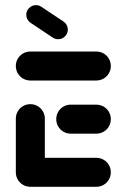

<svg xmlns="http://www.w3.org/2000/svg" viewBox="-20 -716 483 736"><path d="M40.7 -51.9V-261.1Q40.7 -276.3 48.1 -289.1Q55.6 -301.9 68.3 -309.3Q81.1 -316.7 96.3 -316.7Q111.5 -316.7 124.3 -309.3Q137 -301.9 144.4 -289.1Q151.9 -276.3 151.9 -261.1V-51.9ZM404.8 -55.6Q404.8 -40.4 397.4 -27.6Q390 -14.8 377.2 -7.4Q364.4 0 349.3 0H96.3Q81.1 0 68.3 -7.4Q55.6 -14.8 48.1 -27.6Q40.7 -40.4 40.7 -55.6Q40.7 -70.7 48.1 -83.5Q55.6 -96.3 68.3 -103.7Q81.1 -111.1 96.3 -111.1H349.3Q364.4 -111.1 377.2 -103.7Q390 -96.3 397.4 -83.5Q404.8 -70.7 404.8 -55.6ZM195.6 -259.3Q195.6 -274.4 203 -287.2Q210.4 -300 223.1 -307.4Q235.9 -314.8 251.1 -314.8H349.3Q364.4 -314.8 377.2 -307.4Q390 -300 397.4 -287.2Q404.8 -274.4 404.8 -259.3Q404.8 -244.1 397.4 -231.3Q390 -218.5 377.2 -211.1Q364.4 -203.7 349.3 -203.7H251.1Q235.9 -203.7 223.1 -211.1Q210.4 -218.5 203 -231.3Q195.6 -244.1 195.6 -259.3ZM40.7 -463Q40.7 -478.1 48.1 -490.9Q55.6 -503.7 68.3 -511.1Q81.1 -518.5 96.3 -518.5H349.3Q364.4 -518.5 377.2 -511.1Q390 -503.7 397.4 -490.9Q404.8 -478.1 404.8 -463Q404.8 -447.8 397.4 -435Q390 -422.2 377.2 -414.8Q364.4 -407.4 349.3 -407.4H96.3Q81.1 -407.4 68.3 -414.8Q55.6 -422.2 48.1 -435Q40.7 -447.8 40.7 -463ZM80.7 -659.3Q80.7 -674.4 91.7 -685.4Q102.6 -696.3 117.8 -696.3Q129.3 -696.3 138.5 -690L224.1 -633Q231.5 -627.8 235.7 -619.8Q240 -611.9 240 -602.6Q240 -587.4 229.1 -576.5Q218.1 -565.6 203 -565.6Q191.5 -565.6 182.2 -571.9L96.7 -628.9Q89.3 -634.1 85 -642Q80.7 -650 80.7 -659.3Z"/></svg>

Font: 26F Galaxy Sans Black
Style: Regular
Weight: 900
Designer: C₂₉H₂₅N₃O₅
Version: Version 1.100